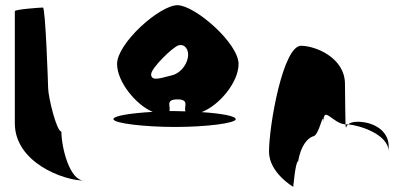

<svg xmlns="http://www.w3.org/2000/svg" viewBox="-20 -732 1591 738"><path d="M37 -258C37 -108 223 -38 303 -38C247 -38 216 -167 216 -226C197 -227 165 -361 165 -394C165 -401 155 -703 145 -703C135 -703 37 -696 37 -689Z M416 -274C416 -258 536 -244 653 -244C770 -244 886 -258 886 -274C886 -286 831 -296 755 -301C823 -327 897 -416 897 -486C897 -566 729 -712 662 -712C594 -712 430 -566 430 -486C430 -418 502 -329 567 -302C482 -297 416 -287 416 -274ZM561 -446C559 -468 644 -552 667 -558C691 -564 708 -540 702 -510C696 -478 669 -448 639 -442C609 -436 561 -415 561 -446ZM631 -305C638 -321 613 -350 662 -350C711 -350 685 -320 693 -304C679 -304 667 -305 653 -305Z M1014 -149C1014 -68 1107 -14 1107 -14C1107 -6 1115 -112 1126 -112C1136 -171 1161 -200 1183 -208C1207 -208 1223 -314 1223 -261C1223 -331 1259 -256 1308 -254C1308 -281 1306 -346 1306 -409C1306 -510 1193 -556 1137 -556C1068 -556 1014 -250 1014 -149ZM1308 -254C1309 -246 1309 -242 1310 -241C1310 -237 1309 -246 1318 -254ZM1318 -254C1364 -250 1474 -215 1474 -149V-170C1474 -228 1418 -264 1354 -264C1335 -264 1324 -259 1318 -254Z"/></svg>

Font: Ampere
Style: Cnd
Weight: 400
Version: Version 1